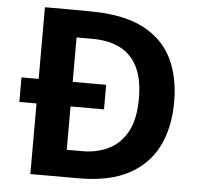

<svg xmlns="http://www.w3.org/2000/svg" viewBox="-52 -776 852 829"><g transform="rotate(5 374.5 -361.5)"><path d="M35 -306V-412.5H402V-306ZM109.5 0V-723Q115.5 -723 140.8 -723Q166 -723 200.2 -723Q234.5 -723 268.8 -722.8Q303 -722.5 326 -722Q457.5 -719 540.2 -675Q623 -631 662 -552Q701 -473 701 -365Q701 -252.5 660 -170.8Q619 -89 534.8 -44.5Q450.5 0 321 0ZM257 -118H324Q386 -118 436.8 -142Q487.5 -166 517.8 -220.5Q548 -275 548 -366Q548 -450.5 521.2 -503.2Q494.5 -556 444.5 -580.5Q394.5 -605 326 -605H257Z"/></g></svg>

Font: Public Sans Thin
Style: Bold
Weight: 700
Version: Version 2.001